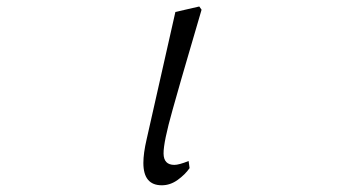

<svg xmlns="http://www.w3.org/2000/svg" viewBox="-20 -546 1040 580"><path d="M413.1 -53.7Q413.1 -83 422.9 -125L509.8 -509.8L582 -526.4L588.9 -516.6Q564.5 -432.6 546.9 -373Q529.3 -313.5 501.5 -214.8Q473.6 -116.2 474.1 -82Q474.6 -47.9 506.8 -47.9Q520.5 -47.9 549.8 -59.6L552.7 -38.1Q539.1 -18.6 516.6 -2.4Q494.1 13.7 468.8 13.7Q413.1 13.7 413.1 -53.7Z"/></svg>

Font: GenEi Koburi Mincho v6
Style: Regular
Weight: 400
Designer: o_tamon (Modified)
Foundry: o_tamon / Adobe Systems Incorporated
Version: Version 6.1